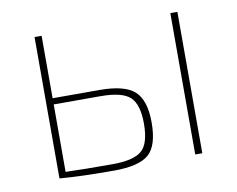

<svg xmlns="http://www.w3.org/2000/svg" viewBox="-60 -558 794 642"><g transform="rotate(-10 337.0 -237.0)"><path d="M118 -268H277Q363 -268 396.5 -237Q430 -206 430 -131Q430 -52 396.5 -23Q363 6 278 6Q165 6 94 0V-480H118ZM579 -480V0H555V-480ZM118 -247V-18Q176 -16 277 -16Q348 -16 376 -39.5Q404 -63 404 -132Q404 -197 377 -222Q350 -247 277 -247Z"/></g></svg>

Font: Exo 2.0 Thin
Style: Regular
Weight: 250
Designer: Natanael Gama
Version: Version 1.001;PS 001.001;hotconv 1.0.70;makeotf.lib2.5.58329